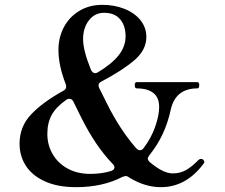

<svg xmlns="http://www.w3.org/2000/svg" viewBox="-20 -762 932 795"><path d="M826 -91Q826 -88 822 -83Q750 13 646 13Q580 13 515 -27Q508 -33 500 -33Q496 -33 486 -29Q404 13 295 13Q218 13 165 -11.5Q112 -36 86.5 -76.5Q61 -117 61 -167Q61 -238 109 -288.5Q157 -339 242 -386Q254 -392 254 -403Q254 -410 252 -414Q222 -491 222 -555Q222 -607 244.5 -649.5Q267 -692 308.5 -717Q350 -742 404 -742Q453 -742 495 -725.5Q537 -709 561.5 -678.5Q586 -648 586 -609Q586 -556 538 -514Q490 -472 401 -425Q388 -419 388 -409Q388 -403 391 -397L425 -329Q477 -225 544 -148Q552 -140 559 -140Q568 -140 574 -148Q606 -190 622.5 -237Q639 -284 639 -319Q639 -358 615 -377Q591 -396 546 -396Q538 -396 538 -409Q538 -422 546 -422H797Q805 -422 805 -409Q805 -396 797 -396Q707 -396 687 -308Q664 -200 599 -120Q592 -111 592 -105Q592 -98 601 -90Q656 -44 695 -44Q726 -44 750.5 -58Q775 -72 800 -98Q806 -104 813 -104Q818 -104 822 -100Q826 -96 826 -91ZM324 -600Q324 -553 357 -472Q364 -459 374 -459Q379 -459 386 -463Q444 -498 472 -534Q500 -570 500 -612Q500 -655 477.5 -682Q455 -709 411 -709Q372 -709 348 -677.5Q324 -646 324 -600ZM440 -54Q454 -59 454 -69Q454 -76 446 -84Q376 -156 316 -276Q289 -330 284 -341Q278 -353 267 -353Q260 -353 255 -349Q212 -319 194 -286Q176 -253 176 -208Q176 -161 198.5 -123Q221 -85 261 -63.5Q301 -42 354 -42Q401 -42 440 -54Z"/></svg>

Font: Shippori Mincho B1 SemiBold
Style: Regular
Weight: 600
Designer: FONTDASU
Foundry: FONTDASU / Google Inc. / but / Adobe
Version: Version 3.110; ttfautohint (v1.8.3)